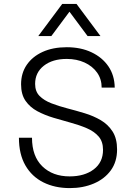

<svg xmlns="http://www.w3.org/2000/svg" viewBox="-20 -952 690 984"><path d="M338 12Q261 12 202 -17.5Q143 -47 110 -104.5Q77 -162 77 -246H144Q144 -151 197 -99.5Q250 -48 337 -48Q413 -48 460.5 -84Q508 -120 508 -184Q508 -227 485 -253Q462 -279 424.5 -295Q387 -311 343 -323Q299 -335 254 -348.5Q209 -362 171.5 -382Q134 -402 111 -435Q88 -468 88 -520Q88 -577 117 -619.5Q146 -662 198.5 -686Q251 -710 322 -710Q394 -710 449 -684Q504 -658 535.5 -612Q567 -566 568 -503H501Q501 -547 477.5 -580Q454 -613 413.5 -631.5Q373 -650 322 -650Q249 -650 204.5 -615Q160 -580 160 -522Q160 -483 183 -460Q206 -437 243.5 -422.5Q281 -408 325.5 -396.5Q370 -385 414.5 -371.5Q459 -358 496.5 -336Q534 -314 557 -278Q580 -242 580 -186Q580 -123 548 -79Q516 -35 461 -11.5Q406 12 338 12ZM176 -767 299 -932H372L495 -767H429L336 -892L243 -767Z"/></svg>

Font: Azeret Mono Thin ExtraLight
Style: Regular
Weight: 250
Version: Version 1.002